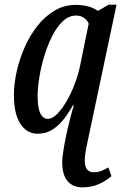

<svg xmlns="http://www.w3.org/2000/svg" viewBox="-20 -566 522 827"><path d="M334 241Q294 241 271 214Q248 187 248 133Q248 111 254.5 73Q261 35 270 -6Q277 -37 284.5 -65Q292 -93 298 -111H293Q276 -80 254.5 -52.5Q233 -25 205.5 -7.5Q178 10 142 10Q96 10 68 -32.5Q40 -75 40 -157Q40 -205 52 -258.5Q64 -312 86.5 -363Q109 -414 141.5 -455Q174 -496 215.5 -520.5Q257 -545 306 -545Q332 -545 357 -539Q382 -533 402 -519L448 -546H482L359 36Q353 62 349 85.5Q345 109 345 125Q345 176 384 176Q401 176 416.5 170Q432 164 447 155L460 193Q435 214 404.5 227.5Q374 241 334 241ZM185 -54Q205 -54 226 -75Q247 -96 267 -130.5Q287 -165 302.5 -206Q318 -247 326 -288L362 -464Q357 -478 342.5 -488.5Q328 -499 308 -499Q276 -499 250 -474Q224 -449 204 -409Q184 -369 170 -322Q156 -275 149 -230.5Q142 -186 142 -153Q142 -100 154 -77Q166 -54 185 -54Z"/></svg>

Font: Noto Serif ExtraCondensed Medium
Style: Italic
Weight: 500
Width: 2
Italic angle: -12°
Designer: Monotype Design Team
Foundry: Monotype Imaging Inc.
Version: Version 2.013; ttfautohint (v1.8.4.7-5d5b)